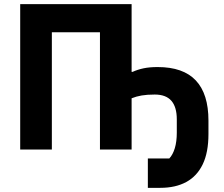

<svg xmlns="http://www.w3.org/2000/svg" viewBox="-20 -718 1075 922"><path d="M690 184V43H793Q810 25 819.5 -6.5Q829 -38 829 -81V-145Q829 -204 803 -234Q777 -264 723 -264Q686 -264 660 -259.5Q634 -255 612 -246V0H460V-563H229V0H77V-698H612V-373H617Q641 -384 669.5 -390Q698 -396 737 -396Q860 -396 920.5 -331.5Q981 -267 981 -139V-74Q981 14 953.5 71Q926 128 874.5 156Q823 184 750 184Z"/></svg>

Font: IBM Plex Sans
Style: Regular
Weight: 400
Designer: Mike Abbink, Paul van der Laan, Pieter van Rosmalen
Foundry: Bold Monday
Version: Version 3.201